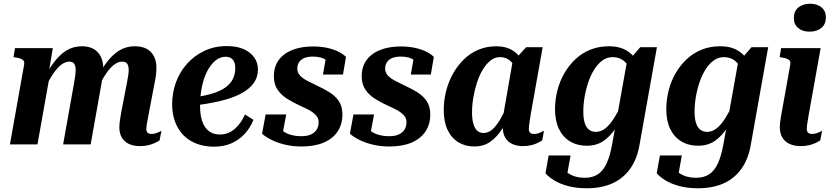

<svg xmlns="http://www.w3.org/2000/svg" viewBox="-20 -771 4435 1025"><path d="M33 0H180L246 -371H238L262 -514H60L52 -466L63 -464Q80 -462 91 -457.5Q102 -453 106.5 -446Q111 -439 109 -427ZM772 -153 804 -321Q810 -349 812.5 -370Q815 -391 815 -409Q815 -444 802 -470Q789 -496 763.5 -510Q738 -524 700 -524Q653 -524 616 -501Q579 -478 547 -435Q515 -392 485 -331L501 -296Q524 -345 546 -377.5Q568 -410 589.5 -426Q611 -442 632 -442Q652 -442 659.5 -430Q667 -418 667 -397Q667 -384 664.5 -368Q662 -352 658 -331L629 -181Q625 -160 622.5 -143.5Q620 -127 618.5 -115Q617 -103 617 -92Q617 -58 631 -35.5Q645 -13 669.5 -2Q694 9 728 9Q751 9 770.5 4.5Q790 0 806 -7.5Q822 -15 832 -22L842 -73Q837 -70 828.5 -66Q820 -62 810 -59Q800 -56 789 -56Q775 -56 768 -62.5Q761 -69 761 -83Q761 -91 762.5 -100.5Q764 -110 766.5 -123.5Q769 -137 772 -153ZM317 0H464L521 -321Q524 -335 525.5 -347.5Q527 -360 528.5 -370.5Q530 -381 530.5 -390Q531 -399 531 -407Q531 -443 518 -469Q505 -495 480 -509.5Q455 -524 418 -524Q371 -524 334 -501Q297 -478 265.5 -435Q234 -392 204 -331L219 -296Q242 -345 264 -377.5Q286 -410 307.5 -426Q329 -442 350 -442Q369 -442 376.5 -430Q384 -418 384 -398Q384 -385 382 -368.5Q380 -352 376 -331Z M1123 12Q1055 12 1004.5 -15.5Q954 -43 926.5 -94.5Q899 -146 899 -216Q899 -275 919 -330.5Q939 -386 977.5 -429.5Q1016 -473 1070 -499Q1124 -525 1191 -525Q1245 -525 1281.5 -508.5Q1318 -492 1337.5 -464Q1357 -436 1357 -400Q1357 -358 1333 -325.5Q1309 -293 1263 -269.5Q1217 -246 1150.5 -230.5Q1084 -215 999 -206L1006 -250Q1069 -258 1113 -271.5Q1157 -285 1184 -304.5Q1211 -324 1223.5 -350Q1236 -376 1236 -408Q1236 -426 1230.5 -439.5Q1225 -453 1213.5 -460.5Q1202 -468 1184 -468Q1155 -468 1130 -447.5Q1105 -427 1086.5 -391.5Q1068 -356 1058 -308.5Q1048 -261 1048 -206Q1048 -155 1060.5 -121Q1073 -87 1096.5 -70Q1120 -53 1153 -53Q1186 -53 1210.5 -67Q1235 -81 1254.5 -105Q1274 -129 1288 -160L1333 -131Q1315 -87 1285 -55Q1255 -23 1214.5 -5.5Q1174 12 1123 12Z M1591 11Q1540 11 1498.5 0.5Q1457 -10 1427 -25.5Q1397 -41 1379 -57L1398 -160H1508L1486 -43Q1474 -48 1468 -57Q1462 -66 1461 -77Q1460 -88 1463 -98Q1475 -82 1493 -69.5Q1511 -57 1535 -50.5Q1559 -44 1590 -44Q1619 -44 1639.5 -53Q1660 -62 1670.5 -79Q1681 -96 1681 -118Q1681 -135 1673 -147.5Q1665 -160 1650.5 -170.5Q1636 -181 1617.5 -190Q1599 -199 1577 -209Q1545 -224 1514 -243Q1483 -262 1462.5 -291Q1442 -320 1442 -364Q1442 -415 1468 -450.5Q1494 -486 1541 -504.5Q1588 -523 1651 -523Q1692 -523 1726.5 -515.5Q1761 -508 1787 -495Q1813 -482 1827 -467L1811 -373H1704L1722 -474Q1729 -472 1736.5 -463Q1744 -454 1748 -442.5Q1752 -431 1747 -420Q1738 -437 1724 -448Q1710 -459 1691.5 -464Q1673 -469 1650 -469Q1609 -469 1588 -451.5Q1567 -434 1567 -405Q1567 -384 1581 -368.5Q1595 -353 1619 -340.5Q1643 -328 1672 -314Q1705 -299 1736.5 -280Q1768 -261 1788 -232.5Q1808 -204 1808 -160Q1808 -107 1782 -68.5Q1756 -30 1707.5 -9.5Q1659 11 1591 11Z M2060 11Q2009 11 1967.5 0.5Q1926 -10 1896 -25.5Q1866 -41 1848 -57L1867 -160H1977L1955 -43Q1943 -48 1937 -57Q1931 -66 1930 -77Q1929 -88 1932 -98Q1944 -82 1962 -69.5Q1980 -57 2004 -50.5Q2028 -44 2059 -44Q2088 -44 2108.5 -53Q2129 -62 2139.5 -79Q2150 -96 2150 -118Q2150 -135 2142 -147.5Q2134 -160 2119.5 -170.5Q2105 -181 2086.5 -190Q2068 -199 2046 -209Q2014 -224 1983 -243Q1952 -262 1931.5 -291Q1911 -320 1911 -364Q1911 -415 1937 -450.5Q1963 -486 2010 -504.5Q2057 -523 2120 -523Q2161 -523 2195.5 -515.5Q2230 -508 2256 -495Q2282 -482 2296 -467L2280 -373H2173L2191 -474Q2198 -472 2205.5 -463Q2213 -454 2217 -442.5Q2221 -431 2216 -420Q2207 -437 2193 -448Q2179 -459 2160.5 -464Q2142 -469 2119 -469Q2078 -469 2057 -451.5Q2036 -434 2036 -405Q2036 -384 2050 -368.5Q2064 -353 2088 -340.5Q2112 -328 2141 -314Q2174 -299 2205.5 -280Q2237 -261 2257 -232.5Q2277 -204 2277 -160Q2277 -107 2251 -68.5Q2225 -30 2176.5 -9.5Q2128 11 2060 11Z M2790 -389 2745 -367Q2739 -398 2725.5 -420Q2712 -442 2693.5 -454Q2675 -466 2649 -466Q2622 -466 2599 -448Q2576 -430 2557.5 -399.5Q2539 -369 2526.5 -330.5Q2514 -292 2507 -251Q2500 -210 2500 -171Q2500 -133 2507.5 -108.5Q2515 -84 2528.5 -72.5Q2542 -61 2561 -61Q2587 -61 2609 -80.5Q2631 -100 2652 -136.5Q2673 -173 2695 -222L2722 -198Q2693 -134 2663.5 -87Q2634 -40 2598 -14.5Q2562 11 2512 11Q2464 11 2427 -11.5Q2390 -34 2369.5 -77.5Q2349 -121 2349 -183Q2349 -235 2361.5 -284.5Q2374 -334 2398 -377Q2422 -420 2456 -453.5Q2490 -487 2534 -505.5Q2578 -524 2630 -524Q2676 -524 2708.5 -506.5Q2741 -489 2761 -459Q2781 -429 2790 -389ZM2877 -519 2813 -159Q2810 -141 2808 -126.5Q2806 -112 2804.5 -101.5Q2803 -91 2803 -84Q2803 -69 2810 -62.5Q2817 -56 2831 -56Q2848 -56 2862 -62.5Q2876 -69 2884 -73L2875 -22Q2865 -15 2849.5 -7.5Q2834 0 2814 4.5Q2794 9 2771 9Q2739 9 2714.5 -2.5Q2690 -14 2677 -36.5Q2664 -59 2664 -92Q2664 -101 2665.5 -111Q2667 -121 2670 -135L2660 -118L2718 -450L2728 -452L2789 -519Z M3248 -1 3329 -453 3340 -452 3398 -519H3487L3394 3Q3381 78 3344.5 129.5Q3308 181 3250 207.5Q3192 234 3112 234Q3057 234 3013.5 222.5Q2970 211 2939.5 192.5Q2909 174 2892 154L2909 59H3026L3004 181Q2992 179 2984 172.5Q2976 166 2973 156Q2970 146 2971 134Q2972 122 2977 110Q2986 130 3002.5 145Q3019 160 3044 169Q3069 178 3103 178Q3144 178 3172.5 159Q3201 140 3219 100Q3237 60 3248 -1ZM3401 -402 3353 -371Q3346 -402 3331.5 -423Q3317 -444 3297 -455Q3277 -466 3250 -466Q3221 -466 3196.5 -448.5Q3172 -431 3153 -401Q3134 -371 3121 -333Q3108 -295 3101 -254.5Q3094 -214 3094 -176Q3094 -139 3101.5 -115Q3109 -91 3124 -79Q3139 -67 3161 -67Q3188 -67 3211.5 -85.5Q3235 -104 3257 -138.5Q3279 -173 3302 -222L3328 -198Q3299 -135 3268.5 -89Q3238 -43 3201 -18Q3164 7 3113 7Q3062 7 3023.5 -16Q2985 -39 2964 -82.5Q2943 -126 2943 -187Q2943 -238 2955.5 -287.5Q2968 -337 2992.5 -379.5Q3017 -422 3052 -455Q3087 -488 3132 -506Q3177 -524 3231 -524Q3267 -524 3294.5 -515Q3322 -506 3342.5 -489Q3363 -472 3377.5 -450Q3392 -428 3401 -402Z M3842 -1 3923 -453 3934 -452 3992 -519H4081L3988 3Q3975 78 3938.5 129.5Q3902 181 3844 207.5Q3786 234 3706 234Q3651 234 3607.5 222.5Q3564 211 3533.5 192.5Q3503 174 3486 154L3503 59H3620L3598 181Q3586 179 3578 172.5Q3570 166 3567 156Q3564 146 3565 134Q3566 122 3571 110Q3580 130 3596.5 145Q3613 160 3638 169Q3663 178 3697 178Q3738 178 3766.5 159Q3795 140 3813 100Q3831 60 3842 -1ZM3995 -402 3947 -371Q3940 -402 3925.5 -423Q3911 -444 3891 -455Q3871 -466 3844 -466Q3815 -466 3790.5 -448.5Q3766 -431 3747 -401Q3728 -371 3715 -333Q3702 -295 3695 -254.5Q3688 -214 3688 -176Q3688 -139 3695.5 -115Q3703 -91 3718 -79Q3733 -67 3755 -67Q3782 -67 3805.5 -85.5Q3829 -104 3851 -138.5Q3873 -173 3896 -222L3922 -198Q3893 -135 3862.5 -89Q3832 -43 3795 -18Q3758 7 3707 7Q3656 7 3617.5 -16Q3579 -39 3558 -82.5Q3537 -126 3537 -187Q3537 -238 3549.5 -287.5Q3562 -337 3586.5 -379.5Q3611 -422 3646 -455Q3681 -488 3726 -506Q3771 -524 3825 -524Q3861 -524 3888.5 -515Q3916 -506 3936.5 -489Q3957 -472 3971.5 -450Q3986 -428 3995 -402Z M4143 -93Q4143 -104 4144.5 -116Q4146 -128 4148.5 -144Q4151 -160 4155 -181L4199 -426Q4201 -439 4196.5 -446Q4192 -453 4181 -457.5Q4170 -462 4153 -464L4142 -466L4150 -514H4361L4296 -151Q4294 -135 4291.5 -122.5Q4289 -110 4288 -100.5Q4287 -91 4287 -83Q4287 -69 4294.5 -62.5Q4302 -56 4316 -56Q4326 -56 4336.5 -59Q4347 -62 4355.5 -66Q4364 -70 4369 -73L4359 -22Q4349 -15 4333.5 -7.5Q4318 0 4298 4.5Q4278 9 4255 9Q4222 9 4196.5 -2Q4171 -13 4157 -36Q4143 -59 4143 -93ZM4218 -675Q4218 -711 4242 -731Q4266 -751 4305 -751Q4343 -751 4366 -731.5Q4389 -712 4389 -678Q4389 -642 4365 -622Q4341 -602 4302 -602Q4264 -602 4241 -621.5Q4218 -641 4218 -675Z"/></svg>

Font: Roboto Serif 72pt SemiCondensed SemiBold
Style: Italic
Weight: 600
Width: 4
Italic angle: -10°
Designer: Greg Gazdowicz
Foundry: Commercial Type
Version: Version 1.008